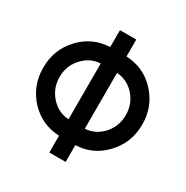

<svg xmlns="http://www.w3.org/2000/svg" viewBox="-218 -1028 1311 1356"><g transform="rotate(30 437.0 -350.0)"><path d="M371 -849V-711Q230 -705 134 -604Q34 -499 34 -350Q34 -200 134 -94Q231 6 371 12V149H504V12Q640 7 735 -90Q841 -196 841 -350Q841 -500 739 -606Q644 -705 504 -711V-849ZM371 -577V-122Q288 -127 231 -188Q167 -255 167 -350Q167 -445 231 -511Q288 -572 371 -577ZM504 -577Q586 -572 644 -511Q675 -478 691 -437.5Q707 -397 707 -350Q707 -255 644 -188Q586 -127 504 -122Z"/></g></svg>

Font: Unageo
Style: Bold
Weight: 700
Designer: Richard Sepsi
Foundry: Richard Sepsi
Version: Version 2.000